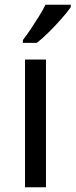

<svg xmlns="http://www.w3.org/2000/svg" viewBox="-20 -786 317 806"><path d="M173 0H85V-536H173ZM277 -756Q265 -738 240 -709.5Q215 -681 186.5 -652.5Q158 -624 134 -606H76V-618Q91 -637 108.5 -663Q126 -689 143 -716.5Q160 -744 171 -766H277Z"/></svg>

Font: Noto Sans Shavian
Style: Regular
Weight: 400
Designer: Monotype Design Team
Foundry: Monotype Imaging Inc.
Version: Version 2.001; ttfautohint (v1.8.4.7-5d5b)